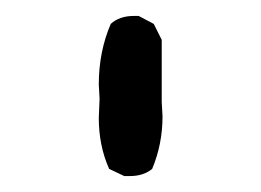

<svg xmlns="http://www.w3.org/2000/svg" viewBox="-20 -866 328 241"><path d="M143 -645H136L117 -654Q104 -683 104 -718L105 -742L104 -760Q104 -801 119 -836Q130 -846 148 -846H154L173 -836L183 -816V-738L184 -720Q184 -685 171 -654Q160 -645 143 -645Z"/></svg>

Font: Xiaolai SC
Style: Regular
Weight: 400
Designer: Nozomi Seto 瀬戸のぞみ
Version: Version 3.11;December 4, 2020;FontCreator 13.0.0.2613 64-bit